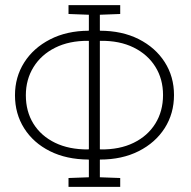

<svg xmlns="http://www.w3.org/2000/svg" viewBox="-20 -731 749 751"><path d="M248 0V-34.7L327.6 -37.6V-105L326.7 -106.9Q239.7 -107.4 175 -139.9Q110.4 -172.4 74.5 -229.2Q38.6 -286.1 38.6 -358.4Q38.6 -429.7 74.7 -486.6Q110.8 -543.5 175.8 -576.9Q240.7 -610.4 326.7 -610.8L327.6 -612.3V-673.3L248 -676.3V-710.9H450.2V-676.3L370.6 -673.3V-612.3L371.1 -610.8Q457.5 -610.8 522.7 -577.9Q587.9 -544.9 624.3 -488Q660.6 -431.2 660.6 -359.4Q660.6 -287.1 624.3 -230Q587.9 -172.9 522.7 -139.9Q457.5 -106.9 371.1 -106.9L370.6 -105.5V-37.6L450.2 -34.7V0ZM324.7 -146.5 327.6 -147.5V-570.8L324.7 -571.3Q250.5 -571.8 195.8 -544.4Q141.1 -517.1 111.1 -468.5Q81.1 -419.9 81.1 -358.4Q81.1 -294.9 110.8 -247.1Q140.6 -199.2 195.3 -172.6Q250 -146 324.7 -146.5ZM373 -146.5Q447.8 -145.5 502.7 -172.4Q557.6 -199.2 587.6 -247.6Q617.7 -295.9 617.7 -359.4Q617.7 -421.9 587.6 -470Q557.6 -518.1 502.7 -545.2Q447.8 -572.3 373 -571.3L370.6 -570.8V-147.5Z"/></svg>

Font: Roboto Slab ExtraLight
Style: Regular
Weight: 250
Designer: Google
Version: Version 2.000; ttfautohint (v1.8.1.43-b0c9)